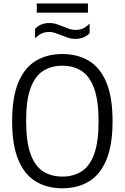

<svg xmlns="http://www.w3.org/2000/svg" viewBox="-20 -1054 704 1084"><path d="M332 9Q246.5 9 182.8 -29Q119 -67 83.8 -150.5Q48.5 -234 48.5 -370Q48.5 -506 83.8 -589.5Q119 -673 182.8 -711Q246.5 -749 332 -749Q417.5 -749 481.2 -711Q545 -673 580.2 -589.5Q615.5 -506 615.5 -370Q615.5 -234 580.2 -150.5Q545 -67 481.2 -29Q417.5 9 332 9ZM332 -57Q394 -57 440 -86Q486 -115 511.2 -183Q536.5 -251 536.5 -367.5Q536.5 -486.5 511.2 -555.5Q486 -624.5 440 -653.8Q394 -683 332 -683Q270 -683 224 -654Q178 -625 152.8 -557.2Q127.5 -489.5 127.5 -372.5Q127.5 -253 152.8 -184Q178 -115 224 -86Q270 -57 332 -57ZM405 -834.5Q382.5 -834.5 362.8 -841.2Q343 -848 324.5 -855.5Q308 -862 291.8 -867.8Q275.5 -873.5 258.5 -873.5Q233 -873.5 214.2 -864.5Q195.5 -855.5 178 -837.5V-891Q208 -924 259 -924Q281.5 -924 301.2 -917.2Q321 -910.5 339.5 -903Q356 -896 372.2 -890.5Q388.5 -885 405.5 -885Q431 -885 449.8 -894Q468.5 -903 486 -921V-867Q456.5 -834.5 405 -834.5ZM187.5 -982.5V-1034.5H476.5V-982.5Z"/></svg>

Font: Encode Sans Semi Condensed
Style: Regular
Weight: 400
Width: 4
Designer: Multiple Designers
Foundry: Impallari Type
Version: Version 3.000; ttfautohint (v1.8.3) -l 8 -r 50 -G 200 -x 14 